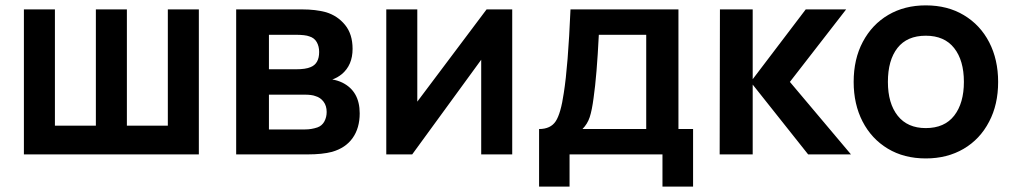

<svg xmlns="http://www.w3.org/2000/svg" viewBox="-20 -575 3777 715"><path d="M720.5 0H69V-540H184.5V-107H337V-540H452.5V-107H605V-540H720.5Z M1125 0H859.5V-540H1105Q1155.5 -540 1194 -529.5Q1237 -516.5 1265 -482.2Q1293 -448 1293 -393Q1293 -332.5 1253 -299Q1236.5 -285.5 1217.5 -279Q1236.5 -276 1254.5 -267.5Q1319.5 -235.5 1319.5 -153Q1319.5 -98 1293.2 -61Q1267 -24 1216.5 -9.5Q1180.5 0 1125 0ZM981.5 -222.5V-93H1116.5Q1139.5 -93 1162 -100.5Q1179 -106.5 1187.8 -122.5Q1196.5 -138.5 1196.5 -158Q1196.5 -181 1184.8 -196.5Q1173 -212 1155 -217Q1141.5 -222.5 1114 -222.5ZM981.5 -445.5V-317H1081.5Q1118.5 -317 1136.5 -325Q1168.5 -337.5 1168.5 -381.5Q1168.5 -402.5 1159.5 -418.2Q1150.5 -434 1132 -439.5Q1117 -445.5 1079 -445.5Z M1792 -540H1887.5V0H1772V-352.5L1515 0H1418.5V-540H1534V-196.5Z M2101 120H1987.5V-94.5Q2030.5 -94.5 2049.5 -123.5Q2068.5 -152.5 2079.5 -228.5Q2095.5 -329 2104.5 -540H2506.5V-94.5H2561V120H2447V0H2101ZM2149 -94.5H2386.5V-445.5H2210Q2202.5 -293.5 2190.5 -210.5Q2184.5 -164 2176 -138.5Q2167.5 -113 2149 -94.5Z M2783 0H2660L2661 -540H2783V-280L2980.5 -540H3131L2921.5 -270L3149 0H2989.5L2783 -260Z M3427.5 15Q3346.5 15 3286 -21.5Q3225.5 -58 3192.2 -122.5Q3159 -187 3159 -270Q3159 -355 3193 -419Q3227.5 -484 3288 -519.5Q3348.5 -555 3427.5 -555Q3509 -555 3569.5 -518.5Q3630.5 -482 3663.8 -417.5Q3697 -353 3697 -270Q3697 -185.5 3663.5 -122Q3629.5 -56.5 3568.5 -20.8Q3507.5 15 3427.5 15ZM3427.5 -98Q3497.5 -98 3533.5 -144.5Q3569.5 -191 3569.5 -270Q3569.5 -350 3533.2 -396Q3497 -442 3427.5 -442Q3358 -442 3322.2 -396.5Q3286.5 -351 3286.5 -270Q3286.5 -190 3323 -144Q3359.5 -98 3427.5 -98Z"/></svg>

Font: Vortex Mix
Style: Bold
Weight: 700
Designer: Mikhail Sharanda
Foundry: Mikhail Sharanda
Version: Version 4.504;Glyphs 3.1.2 (3151)